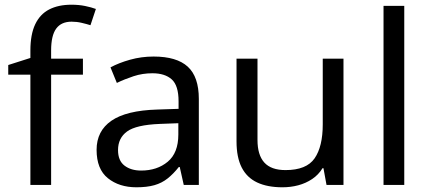

<svg xmlns="http://www.w3.org/2000/svg" viewBox="-20 -785 1821 815"><path d="M332 -468H197V0H109V-468H15V-509L109 -539V-570Q109 -639 129.5 -682Q150 -725 189 -745Q228 -765 283 -765Q315 -765 341.5 -759.5Q368 -754 387 -747L364 -678Q348 -683 327 -688Q306 -693 284 -693Q240 -693 218.5 -663.5Q197 -634 197 -571V-536H332Z M632 -545Q730 -545 777 -502Q824 -459 824 -365V0H760L743 -76H739Q716 -47 691.5 -27.5Q667 -8 635.5 1Q604 10 559 10Q486 10 438 -28.5Q390 -67 390 -149Q390 -229 453 -272.5Q516 -316 647 -320L738 -323V-355Q738 -422 709 -448Q680 -474 627 -474Q585 -474 547 -461.5Q509 -449 476 -433L449 -499Q484 -518 532 -531.5Q580 -545 632 -545ZM658 -259Q558 -255 519.5 -227Q481 -199 481 -148Q481 -103 508.5 -82Q536 -61 579 -61Q647 -61 692 -98.5Q737 -136 737 -214V-262Z M1438 -536V0H1366L1353 -71H1349Q1332 -43 1305 -25Q1278 -7 1246 1.5Q1214 10 1179 10Q1115 10 1071.5 -10.5Q1028 -31 1006 -74Q984 -117 984 -185V-536H1073V-191Q1073 -127 1102 -95Q1131 -63 1192 -63Q1281 -63 1315.5 -113Q1350 -163 1350 -257V-536Z M1696 0H1608V-760H1696Z"/></svg>

Font: Noto Sans Canadian Aboriginal
Style: Regular
Weight: 400
Designer: Monotype Design Team, Typotheque's Kevin King
Foundry: Monotype Imaging Inc.
Version: Version 2.002